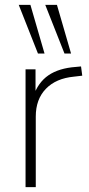

<svg xmlns="http://www.w3.org/2000/svg" viewBox="-20 -769 367 789"><path d="M85 0V-484H126V-371H116Q136 -430 179 -459.5Q222 -489 292 -494L313 -496L318 -458L284 -454Q210 -447 168.5 -404Q127 -361 127 -290V0ZM245 -549 166 -749H214L272 -549ZM136 -549 57 -749H105L163 -549Z"/></svg>

Font: Nunito Sans 12pt ExtraLight
Style: Regular
Weight: 200
Version: Version 3.101;gftools[0.9.27]